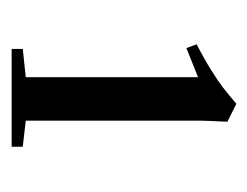

<svg xmlns="http://www.w3.org/2000/svg" viewBox="-70 -628 444 345"><g transform="rotate(90 152.5 -455.0)"><path d="M67.4 -253.4V-273.4L118.2 -278.8V-588.4L65.9 -567.4L59.1 -585.9Q85 -599.1 105.2 -611.8Q125.5 -624.5 136 -632.6Q146.5 -640.6 166 -657.2L198.2 -641.1Q198.2 -640.1 197.8 -630.6Q197.3 -621.1 196.8 -609.6Q196.3 -598.1 196.3 -593.3V-278.8L243.2 -273.4V-253.4Z"/></g></svg>

Font: Elstob 18pt SemiBold
Style: Regular
Weight: 600
Designer: Peter S. Baker
Version: Version 1.015